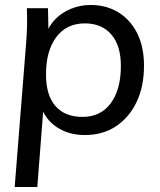

<svg xmlns="http://www.w3.org/2000/svg" viewBox="-20 -536 644 772"><path d="M39 216 85 -362Q91 -432 88 -503H173L175 -400L165 -398Q178 -435 204.5 -461Q231 -487 267.5 -501.5Q304 -516 344 -516Q408 -516 456.5 -486Q505 -456 532 -401.5Q559 -347 559 -272Q559 -188 529 -125.5Q499 -63 446 -28Q393 7 321 7Q256 7 208 -25Q160 -57 143 -114L157 -132L130 216ZM312 -66Q385 -66 425.5 -121Q466 -176 466 -271Q466 -353 427.5 -397.5Q389 -442 321 -442Q248 -442 206.5 -387Q165 -332 165 -237Q165 -153 203 -109.5Q241 -66 312 -66Z"/></svg>

Font: Muli Medium
Style: Italic
Weight: 500
Italic angle: -4.541°
Designer: Vernon Adams
Foundry: Vernon Adams
Version: Version 2.100; ttfautohint (v1.8.1.43-b0c9)